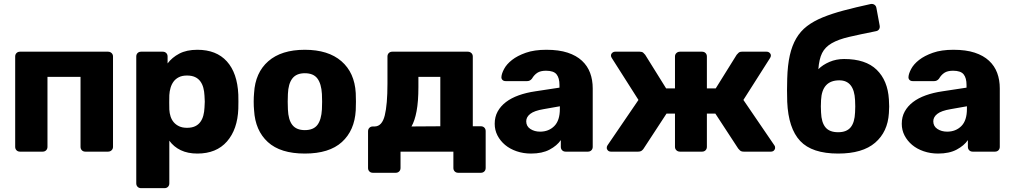

<svg xmlns="http://www.w3.org/2000/svg" viewBox="-20 -789 5276 999"><path d="M84 0Q73 0 66 -7Q59 -14 59 -25V-495Q59 -506 66 -513Q73 -520 84 -520H542Q553 -520 560.5 -513Q568 -506 568 -495V-25Q568 -14 560.5 -7Q553 0 542 0H424Q413 0 406 -7Q399 -14 399 -25V-389H227V-25Q227 -14 220 -7Q213 0 202 0Z M714 190Q703 190 696 183Q689 176 689 165V-495Q689 -506 696 -513Q703 -520 714 -520H827Q838 -520 845 -513Q852 -506 852 -495V-459Q875 -490 913 -510Q951 -530 1007 -530Q1106 -530 1160.5 -469.5Q1215 -409 1220 -297Q1221 -260 1220 -223Q1216 -116 1161 -53Q1106 10 1007 10Q957 10 920.5 -7.5Q884 -25 861 -57V165Q861 176 854 183Q847 190 836 190ZM953 -124Q978 -124 995 -132Q1012 -140 1022.5 -154.5Q1033 -169 1038 -188Q1043 -207 1044 -229Q1047 -260 1044 -291Q1043 -313 1038 -332Q1033 -351 1022.5 -365.5Q1012 -380 995 -388Q978 -396 953 -396Q928 -396 911 -387.5Q894 -379 883.5 -365Q873 -351 867.5 -332.5Q862 -314 861 -294Q860 -257 861 -219Q862 -200 867.5 -183Q873 -166 884 -153Q895 -140 912 -132Q929 -124 953 -124Z M1566 10Q1439 10 1373.5 -50Q1308 -110 1302 -215Q1300 -235 1300 -260Q1300 -285 1302 -305Q1308 -411 1376 -470.5Q1444 -530 1566 -530Q1688 -530 1756.5 -470.5Q1825 -411 1831 -305Q1832 -285 1832 -260Q1832 -235 1831 -215Q1825 -110 1759 -50Q1693 10 1566 10ZM1566 -112Q1611 -112 1631.5 -139Q1652 -166 1655 -220Q1656 -235 1656 -260Q1656 -285 1655 -300Q1652 -353 1631.5 -380.5Q1611 -408 1566 -408Q1522 -408 1501 -380.5Q1480 -353 1478 -300Q1477 -285 1477 -260Q1477 -235 1478 -220Q1480 -166 1501 -139Q1522 -112 1566 -112Z M1920 110Q1909 110 1902 103Q1895 96 1895 85V-106Q1895 -117 1902 -124Q1909 -131 1920 -131H1930Q1968 -132 1982 -188.5Q1996 -245 1996 -354V-495Q1996 -506 2003 -513Q2010 -520 2021 -520H2414Q2425 -520 2432.5 -513Q2440 -506 2440 -495V-132H2482Q2493 -132 2500 -125Q2507 -118 2507 -107V85Q2507 96 2500 103Q2493 110 2482 110H2364Q2353 110 2346 103Q2339 96 2339 85V0H2064V85Q2064 96 2057 103Q2050 110 2039 110ZM2271 -132V-389H2157V-336Q2157 -261 2147.5 -210.5Q2138 -160 2121 -131Z M2743 10Q2703 10 2668 -2Q2633 -14 2608 -35Q2583 -56 2568.5 -84Q2554 -112 2554 -145Q2554 -181 2569.5 -209Q2585 -237 2612.5 -258Q2640 -279 2679 -293Q2718 -307 2766 -314L2891 -333V-347Q2891 -383 2876 -402Q2861 -421 2821 -421Q2792 -421 2775.5 -410Q2759 -399 2748 -380Q2738 -367 2723 -367H2611Q2600 -367 2594 -373.5Q2588 -380 2589 -389Q2590 -406 2603 -430.5Q2616 -455 2644 -477Q2672 -499 2716 -514.5Q2760 -530 2823 -530Q2888 -530 2933.5 -515Q2979 -500 3008 -473Q3037 -446 3050.5 -409.5Q3064 -373 3064 -329V-25Q3064 -14 3057 -7Q3050 0 3039 0H2923Q2912 0 2905 -7Q2898 -14 2898 -25V-60Q2878 -31 2839.5 -10.5Q2801 10 2743 10ZM2790 -104Q2835 -104 2864 -133Q2893 -162 2893 -222V-236L2808 -221Q2760 -213 2739 -196.5Q2718 -180 2718 -158Q2718 -132 2739.5 -118Q2761 -104 2790 -104Z M3159 0Q3149 0 3143 -6Q3137 -12 3137 -20Q3137 -27 3141 -33L3302 -269L3164 -486Q3162 -489 3160.5 -492.5Q3159 -496 3159 -500Q3159 -508 3165.5 -514Q3172 -520 3181 -520H3309Q3321 -520 3327 -514.5Q3333 -509 3337 -504L3446 -329H3492V-495Q3492 -506 3499.5 -513Q3507 -520 3518 -520H3633Q3644 -520 3651 -513Q3658 -506 3658 -495V-329H3704L3813 -504Q3817 -509 3823 -514.5Q3829 -520 3841 -520H3969Q3978 -520 3984.5 -514Q3991 -508 3991 -500Q3991 -493 3986 -486L3848 -269L4009 -33Q4013 -29 4013 -20Q4013 -12 4007 -6Q4001 0 3991 0H3850Q3837 0 3830.5 -6Q3824 -12 3821 -16L3702 -198H3658V-25Q3658 -14 3651 -7Q3644 0 3633 0H3518Q3507 0 3499.5 -7Q3492 -14 3492 -25V-198H3448L3329 -16Q3327 -12 3320 -6Q3313 0 3300 0Z M4341 10Q4205 10 4143.5 -55.5Q4082 -121 4076 -259Q4074 -320 4076 -380Q4078 -450 4089.5 -501Q4101 -552 4123 -589.5Q4145 -627 4179 -653Q4213 -679 4260.5 -698.5Q4308 -718 4370 -734.5Q4432 -751 4510 -768Q4521 -770 4529.5 -764.5Q4538 -759 4540 -748L4557 -656Q4559 -645 4554 -637Q4549 -629 4539 -627Q4454 -610 4398 -597Q4342 -584 4307.5 -564Q4273 -544 4257.5 -513Q4242 -482 4238 -429Q4261 -452 4296 -467Q4331 -482 4372 -482Q4484 -482 4541.5 -426Q4599 -370 4605 -272Q4608 -234 4605 -200Q4599 -103 4533.5 -46.5Q4468 10 4341 10ZM4341 -101Q4385 -101 4406 -126.5Q4427 -152 4429 -204Q4430 -216 4430 -235Q4430 -254 4429 -268Q4424 -371 4347 -371Q4257 -371 4252 -268Q4251 -254 4251 -235Q4251 -216 4252 -204Q4254 -152 4275 -126.5Q4296 -101 4341 -101Z M4861 10Q4821 10 4786 -2Q4751 -14 4726 -35Q4701 -56 4686.5 -84Q4672 -112 4672 -145Q4672 -181 4687.5 -209Q4703 -237 4730.5 -258Q4758 -279 4797 -293Q4836 -307 4884 -314L5009 -333V-347Q5009 -383 4994 -402Q4979 -421 4939 -421Q4910 -421 4893.5 -410Q4877 -399 4866 -380Q4856 -367 4841 -367H4729Q4718 -367 4712 -373.5Q4706 -380 4707 -389Q4708 -406 4721 -430.5Q4734 -455 4762 -477Q4790 -499 4834 -514.5Q4878 -530 4941 -530Q5006 -530 5051.5 -515Q5097 -500 5126 -473Q5155 -446 5168.5 -409.5Q5182 -373 5182 -329V-25Q5182 -14 5175 -7Q5168 0 5157 0H5041Q5030 0 5023 -7Q5016 -14 5016 -25V-60Q4996 -31 4957.5 -10.5Q4919 10 4861 10ZM4908 -104Q4953 -104 4982 -133Q5011 -162 5011 -222V-236L4926 -221Q4878 -213 4857 -196.5Q4836 -180 4836 -158Q4836 -132 4857.5 -118Q4879 -104 4908 -104Z"/></svg>

Font: Fz Rubik
Style: Bold
Weight: 700
Designer: Hubert and Fischer
Foundry: Hubert and Fischer
Version: Vit hóa bi FontZin.com